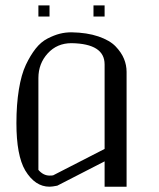

<svg xmlns="http://www.w3.org/2000/svg" viewBox="-20 -705 602 725"><path d="M375 -684.6V-642.6H333V-684.6ZM167 -684.6V-642.6H125V-684.6ZM250 -583Q308.6 -582 351.6 -567.4Q394.5 -552.7 416.5 -529.8Q438.5 -506.8 448.2 -482.9Q458 -459 458 -433.6V0H375V-95.7L196.3 -3.9Q176.8 0 167 0Q112.3 0 75.2 -61.5Q42 -118.2 42 -240.2Q42 -310.5 51.3 -367.2Q60.5 -423.8 77.6 -460Q94.7 -496.1 114.7 -521.5Q134.8 -546.9 159.7 -559.6Q184.6 -572.3 205.6 -577.6Q226.6 -583 250 -583ZM250 -542Q195.3 -542 160.2 -503.4Q125 -464.8 125 -410.2V-63.5Q143.6 -42 167 -42Q176.8 -42 180.7 -43L375 -142.6V-461.9Q375 -540 250 -542Z"/></svg>

Font: wanta
Style: Medium
Weight: 500
Version: Version 0.91